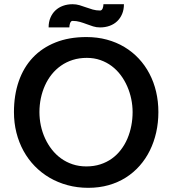

<svg xmlns="http://www.w3.org/2000/svg" viewBox="-20 -877 818 911"><path d="M731.5 -345.2Q731.5 -395.8 720.7 -441.8Q709.9 -487.8 689.1 -527.3Q668.4 -566.9 638.4 -599Q608.4 -631.1 570.5 -653.8Q532.6 -676.6 487.2 -688.9Q441.8 -701.2 389.8 -701.2Q307.5 -701.2 243.6 -675.7Q179.6 -650.2 135.7 -603.7Q91.8 -557.1 69 -491.4Q46.2 -425.6 46.2 -345.2Q46.2 -293.9 57.9 -247.5Q69.6 -201.1 91.6 -161Q113.6 -121 144.9 -88.8Q176.3 -56.5 215.5 -33.6Q254.8 -10.7 300.9 1.7Q347.1 14.2 398.7 14.2Q450.7 14.2 495.5 1.5Q540.2 -11.2 577.1 -34.6Q614.1 -58 642.8 -90.7Q671.6 -123.4 691.2 -163.2Q710.8 -203 721.2 -249.2Q731.5 -295.4 731.5 -345.2ZM609.2 -345.2Q609.2 -311.7 602.9 -279.8Q596.7 -247.9 584.4 -219Q572.1 -190.2 553.5 -166.1Q535 -141.9 510.6 -124.4Q486.2 -106.9 456 -97.2Q425.8 -87.4 389.7 -87.4Q354.6 -87.4 324.4 -97.5Q294.2 -107.6 269.5 -125.5Q244.8 -143.4 225.8 -167.8Q206.7 -192.2 193.7 -220.8Q180.6 -249.3 173.8 -281.1Q167.1 -312.9 167.1 -345.2Q167.1 -378.7 173.8 -410.9Q180.6 -443.1 193.4 -471.5Q206.2 -500 225.4 -524.1Q244.7 -548.1 269.6 -565.5Q294.4 -582.9 325.2 -592.7Q356 -602.4 392 -602.4Q426.7 -602.4 456.3 -592Q485.9 -581.6 510.1 -563.5Q534.2 -545.3 552.6 -520.8Q571 -496.2 583.6 -467.5Q596.2 -438.8 602.7 -407.5Q609.2 -376.3 609.2 -345.2ZM309.1 -746.9Q309 -751.4 309.9 -756.8Q310.7 -762.3 312.5 -767Q314.4 -771.7 317.1 -774.8Q319.9 -777.9 324.1 -777.9Q343 -777.9 359.3 -773.1Q375.6 -768.4 391 -762.5Q406.3 -756.6 421.8 -751.8Q437.3 -746.9 454.8 -746.9Q479.4 -746.9 500.3 -754.5Q521.2 -762.1 536.1 -776.4Q551 -790.6 559.5 -811Q568.1 -831.3 568 -857H470.8Q470.6 -852.6 469.9 -847.4Q469.2 -842.2 467.3 -837.5Q465.3 -832.9 462.4 -830Q459.5 -827.1 454.8 -827.1Q436.1 -827.1 419.9 -831.8Q403.6 -836.4 388.2 -842.1Q372.8 -847.8 357.2 -852.4Q341.6 -857 324.1 -857Q299.8 -857 278.9 -849.4Q258 -841.8 243 -827.6Q228 -813.5 219.3 -793Q210.6 -772.6 210.7 -746.9Z"/></svg>

Font: Saysettha
Style: Regular
Weight: 400
Designer: John M. Durdin
Foundry: Lao Script for Windows
Version: Version 2.201